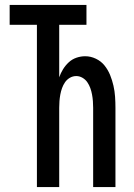

<svg xmlns="http://www.w3.org/2000/svg" viewBox="-20 -755 540 775"><path d="M129 0V-655H19V-735H329V-655H219V-443Q225 -460 234.5 -475.5Q244 -491 257.5 -503.5Q271 -516 288.5 -522Q306 -528 324 -528Q346 -528 367 -518Q388 -508 402 -490.5Q416 -473 424.5 -452Q433 -431 438 -409Q443 -387 444.5 -364.5Q446 -342 446 -320V0H356V-320Q356 -333 355 -346.5Q354 -360 351.5 -373.5Q349 -387 344.5 -399.5Q340 -412 332.5 -423Q325 -434 313 -441Q301 -448 288 -448Q274 -448 262 -441Q250 -434 242.5 -423Q235 -412 230.5 -399.5Q226 -387 223.5 -373.5Q221 -360 220 -346.5Q219 -333 219 -320V0Z"/></svg>

Font: Iosevka Bendy Medium
Style: Regular
Weight: 500
Monospace: yes
Designer: Belleve Invis
Foundry: Belleve Invis
Version: Version 30.1.2